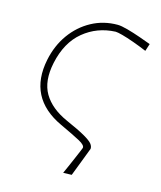

<svg xmlns="http://www.w3.org/2000/svg" viewBox="-106 -582 714 852"><g transform="rotate(15 251.0 -155.5)"><path d="M265 193Q270 182 279 161.8Q288 141.5 297.2 120Q306.5 98.5 313.2 82.5Q320 66.5 320.5 64.5Q324 51.5 294 35.2Q264 19 201.5 -10Q29.5 -90 67 -273Q81 -341 118.2 -393Q155.5 -445 209.8 -474.5Q264 -504 329 -504Q345.5 -504 375.5 -495.8Q405.5 -487.5 436.8 -476.5Q468 -465.5 488 -458L477 -424Q445 -437.5 414.2 -448.5Q383.5 -459.5 360.2 -465.8Q337 -472 328 -472Q244 -468.5 181.5 -417Q119 -365.5 98 -267Q79.5 -180 112.2 -124.2Q145 -68.5 221.5 -34.5Q281.5 -8 310 8.5Q338.5 25 347.2 36.2Q356 47.5 355 59Q341 95 326.8 132.8Q312.5 170.5 304 192Z"/></g></svg>

Font: Commissioner Loud Thin
Style: Italic
Weight: 100
Italic angle: -12°
Designer: Kostas Bartsokas
Foundry: Kostas Bartsokas
Version: Version 1.000; ttfautohint (v1.8.3)